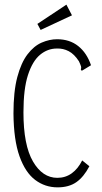

<svg xmlns="http://www.w3.org/2000/svg" viewBox="-20 -797 440 827"><path d="M228 10Q174 10 131.5 -22Q89 -54 64 -124Q39 -194 38 -308Q38 -403 54.5 -465Q71 -527 98.5 -563Q126 -599 159.5 -613.5Q193 -628 226 -628Q280 -628 317 -598.5Q354 -569 372 -516L339 -496L332 -492L328 -498Q331 -504 329 -511Q327 -518 320 -533Q300 -564 276 -576.5Q252 -589 225 -588Q185 -588 152.5 -561Q120 -534 100.5 -474Q81 -414 81 -313Q81 -172 122 -101.5Q163 -31 227 -31Q262 -31 289 -50.5Q316 -70 334 -106L365 -81Q341 -35 309 -12.5Q277 10 228 10ZM155 -668 141 -694 266 -777 290 -731Z"/></svg>

Font: Inconsolata Condensed Light
Style: Regular
Weight: 300
Width: 3
Monospace: yes
Designer: Raph Levien, Cyreal, Brenton Simpson
Foundry: Raph Levien, Cyreal, Google
Version: Version 3.001; ttfautohint (v1.8.2.53-6de2)